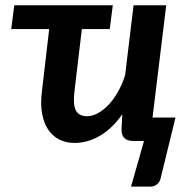

<svg xmlns="http://www.w3.org/2000/svg" viewBox="-20 -533 720 726"><path d="M34 -513 22.5 -423H166L138.5 -187.5C134.5 -156.5 134.7 -128.8 139 -104.5C143.3 -80.2 151 -59.8 162 -43.2C173 -26.8 187 -14.2 204 -5.5C221 3.2 240.3 7.5 262 7.5C295 7.5 326.9 -1.5 357.8 -19.5C388.6 -37.5 416.8 -64.7 442.5 -101L439.5 -42.5C439.5 -14.2 454.3 0 484 0H524.5L475.5 172.5H550C559.7 172.5 568.1 169.2 575.2 162.8C582.4 156.2 586.8 147.5 588.5 136.5L643.5 -88.5H557L553.5 -61.5L608.5 -513H485L453 -248C445.3 -224.3 436 -203 425 -184C414 -165 402.1 -148.8 389.2 -135.5C376.4 -122.2 363.1 -111.8 349.2 -104.5C335.4 -97.2 322 -93.5 309 -93.5C288.7 -93.5 274.7 -100.8 267 -115.2C259.3 -129.8 257.5 -153.8 261.5 -187.5L289.5 -423H395L406.5 -513Z"/></svg>

Font: Lato
Style: Bold Italic
Weight: 700
Italic angle: -7°
Designer: Lukasz Dziedzic
Foundry: tyPoland Lukasz Dziedzic
Version: Version 2.007; 2014-02-27